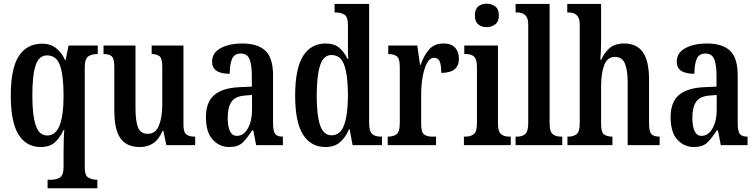

<svg xmlns="http://www.w3.org/2000/svg" viewBox="-20 -781 4070 1033"><path d="M236 232V186H257Q283 186 302.5 174Q322 162 322 117V42Q322 11 323 -25.5Q324 -62 326 -82H322Q303 -40 275 -15Q247 10 199 10Q122 10 80 -56.5Q38 -123 38 -268Q38 -412 81 -479Q124 -546 208 -546Q251 -546 281.5 -522Q312 -498 330 -458H333L349 -536H506V-490H500Q474 -490 455 -477.5Q436 -465 436 -418V120Q436 163 455 174.5Q474 186 501 186H504V232ZM234 -52Q279 -52 300.5 -105.5Q322 -159 322 -267Q322 -374 303 -428.5Q284 -483 233 -483Q190 -483 172 -430.5Q154 -378 154 -267Q154 -160 172.5 -106Q191 -52 234 -52Z M732 10Q661 10 628 -37Q595 -84 595 -187V-421Q595 -464 582 -477Q569 -490 540 -490H537V-536H709V-200Q709 -130 722.5 -95.5Q736 -61 775 -61Q817 -61 835 -105Q853 -149 853 -220V-421Q853 -467 838 -478.5Q823 -490 799 -490H796V-536H967V-112Q967 -68 983.5 -57Q1000 -46 1024 -46H1030V0H875L859 -77H855Q834 -29 803.5 -9.5Q773 10 732 10Z M1213 10Q1161 10 1124.5 -29.5Q1088 -69 1088 -151Q1088 -232 1133 -270Q1178 -308 1269 -312L1335 -315V-373Q1335 -430 1323 -461.5Q1311 -493 1275 -493Q1241 -493 1228.5 -464Q1216 -435 1216 -384Q1121 -384 1121 -449Q1121 -497 1167.5 -522Q1214 -547 1284 -547Q1366 -547 1407.5 -508.5Q1449 -470 1449 -375V-118Q1449 -76 1460 -61Q1471 -46 1499 -46H1502V0H1358L1343 -79H1336Q1310 -38 1285.5 -14Q1261 10 1213 10ZM1254 -50Q1291 -50 1313.5 -90Q1336 -130 1336 -191V-270L1298 -267Q1245 -263 1225 -233Q1205 -203 1205 -146Q1205 -102 1217 -76Q1229 -50 1254 -50Z M1731 10Q1653 10 1610.5 -56.5Q1568 -123 1568 -267Q1568 -412 1610.5 -479.5Q1653 -547 1732 -547Q1778 -547 1805 -524Q1832 -501 1850 -464H1854Q1852 -487 1852 -515.5Q1852 -544 1852 -572V-647Q1852 -691 1832.5 -702.5Q1813 -714 1787 -714H1780V-760H1966V-120Q1966 -75 1982 -60.5Q1998 -46 2027 -46H2035V0H1877L1861 -86H1858Q1839 -41 1809 -15.5Q1779 10 1731 10ZM1764 -53Q1812 -53 1832 -110Q1852 -167 1852 -268Q1852 -372 1833 -428.5Q1814 -485 1763 -485Q1720 -485 1702 -428.5Q1684 -372 1684 -267Q1684 -159 1702.5 -106Q1721 -53 1764 -53Z M2066 0V-46H2069Q2096 -46 2113.5 -58.5Q2131 -71 2131 -118V-422Q2131 -466 2115 -478Q2099 -490 2072 -490H2069V-536H2225L2240 -432H2243Q2261 -483 2289 -515Q2317 -547 2366 -547Q2409 -547 2429 -524Q2449 -501 2449 -465Q2449 -389 2354 -389Q2354 -430 2346 -450Q2338 -470 2315 -470Q2292 -470 2276.5 -440Q2261 -410 2253.5 -365.5Q2246 -321 2246 -276V-113Q2246 -69 2262 -57.5Q2278 -46 2303 -46H2326V0Z M2598 -635Q2571 -635 2553 -650Q2535 -665 2535 -698Q2535 -732 2553 -746.5Q2571 -761 2598 -761Q2625 -761 2644.5 -746.5Q2664 -732 2664 -698Q2664 -665 2644.5 -650Q2625 -635 2598 -635ZM2476 0V-46H2486Q2513 -46 2529.5 -59.5Q2546 -73 2546 -117V-421Q2546 -463 2530.5 -476.5Q2515 -490 2489 -490H2478V-536H2659V-119Q2659 -74 2675 -60Q2691 -46 2718 -46H2728V0Z M2754 0V-46H2764Q2790 -46 2806 -60Q2822 -74 2822 -119V-649Q2822 -677 2812.5 -691Q2803 -705 2789.5 -709.5Q2776 -714 2764 -714H2754V-760H2937V-119Q2937 -74 2953 -60Q2969 -46 2996 -46H3005V0Z M3033 0V-46H3039Q3064 -46 3081.5 -58.5Q3099 -71 3099 -117V-649Q3099 -677 3089.5 -691Q3080 -705 3066.5 -709.5Q3053 -714 3041 -714H3032V-760H3214V-555Q3214 -527 3212.5 -499.5Q3211 -472 3210 -460H3215Q3229 -494 3257.5 -520.5Q3286 -547 3339 -547Q3405 -547 3438.5 -500.5Q3472 -454 3472 -352V-118Q3472 -71 3486 -58.5Q3500 -46 3527 -46H3529V0H3357V-339Q3357 -404 3342 -439.5Q3327 -475 3289 -475Q3247 -475 3230.5 -430Q3214 -385 3214 -316V-113Q3214 -69 3230 -57.5Q3246 -46 3272 -46H3275V0Z M3713 10Q3661 10 3624.5 -29.5Q3588 -69 3588 -151Q3588 -232 3633 -270Q3678 -308 3769 -312L3835 -315V-373Q3835 -430 3823 -461.5Q3811 -493 3775 -493Q3741 -493 3728.5 -464Q3716 -435 3716 -384Q3621 -384 3621 -449Q3621 -497 3667.5 -522Q3714 -547 3784 -547Q3866 -547 3907.5 -508.5Q3949 -470 3949 -375V-118Q3949 -76 3960 -61Q3971 -46 3999 -46H4002V0H3858L3843 -79H3836Q3810 -38 3785.5 -14Q3761 10 3713 10ZM3754 -50Q3791 -50 3813.5 -90Q3836 -130 3836 -191V-270L3798 -267Q3745 -263 3725 -233Q3705 -203 3705 -146Q3705 -102 3717 -76Q3729 -50 3754 -50Z"/></svg>

Font: Noto Serif Myanmar ExtraCondensed SemiBold
Style: Regular
Weight: 600
Width: 2
Designer: Ben Mitchell and the Monotype Design Team
Foundry: Monotype Imaging Inc.
Version: Version 2.106; ttfautohint (v1.8.4.7-5d5b)